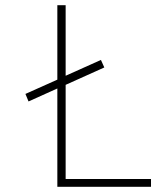

<svg xmlns="http://www.w3.org/2000/svg" viewBox="-20 -720 639 740"><path d="M562 0V-30H233V-393L382 -460L369 -489L233 -428V-700H201V-413L78 -358L90 -329L201 -379V0Z"/></svg>

Font: Advent Pro
Style: ExtraLight
Weight: 250
Designer: Andreas Kalpakidis
Foundry: Andreas Kalpakidis
Version: Version 2.002 2007